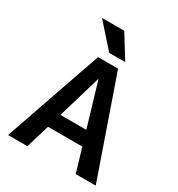

<svg xmlns="http://www.w3.org/2000/svg" viewBox="-220 -1105 1155 1246"><g transform="rotate(30 357.5 -481.5)"><path d="M331 -790 177 -963H344L451 -790ZM29 0 282 -730H432L686 0H536L484 -176H227L174 0ZM258 -283H452L356 -607H354Z"/></g></svg>

Font: Mplus 1p Bold
Style: Bold
Weight: 700
Version: Version 1.061